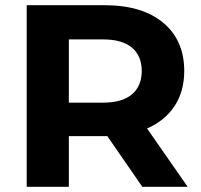

<svg xmlns="http://www.w3.org/2000/svg" viewBox="-20 -720 775 740"><path d="M82.9 0V-700H381.6Q528.1 -700 609.1 -632.3Q690.1 -564.6 690.1 -446.3Q690.1 -368.3 653.2 -311.9Q616.3 -255.5 548.1 -225.4Q479.9 -195.3 385.6 -195.3H172.9L245.3 -265.8V0ZM528.5 0 352.9 -254.4H526.2L703.3 0ZM245.3 -248.2 172.9 -324.4H377.2Q451.5 -324.4 488.9 -356.7Q526.3 -388.9 526.3 -446.3Q526.3 -504.2 488.9 -536.1Q451.5 -568.1 377.2 -568.1H172.9L245.3 -644.9Z"/></svg>

Font: Montserrat Thin
Style: Regular
Weight: 100
Designer: Julieta Ulanovsky
Foundry: Julieta Ulanovsky
Version: Version 9.000